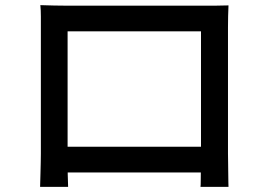

<svg xmlns="http://www.w3.org/2000/svg" viewBox="-20 -716 1040 747"><path d="M137 -696Q168 -695 191.5 -694.5Q215 -694 234 -694Q247 -694 280 -694Q313 -694 358 -694Q403 -694 454.5 -694Q506 -694 558 -694Q610 -694 654.5 -694Q699 -694 731.5 -694Q764 -694 777 -694Q794 -694 819.5 -694Q845 -694 869 -695Q868 -675 867.5 -652.5Q867 -630 867 -609Q867 -598 867 -568.5Q867 -539 867 -497.5Q867 -456 867 -408.5Q867 -361 867 -314Q867 -267 867 -226Q867 -185 867 -156.5Q867 -128 867 -118Q867 -105 867.5 -84.5Q868 -64 868 -43Q868 -22 868.5 -7Q869 8 869 11H760Q761 7 761 -13Q761 -33 761.5 -60Q762 -87 762 -110Q762 -120 762 -151Q762 -182 762 -226Q762 -270 762 -320Q762 -370 762 -418.5Q762 -467 762 -506.5Q762 -546 762 -570Q762 -594 762 -594H243Q243 -594 243 -570.5Q243 -547 243 -507Q243 -467 243 -419Q243 -371 243 -321Q243 -271 243 -227Q243 -183 243 -152Q243 -121 243 -110Q243 -96 243 -76.5Q243 -57 243.5 -38.5Q244 -20 244.5 -6Q245 8 245 11H136Q136 8 136.5 -7Q137 -22 137.5 -42Q138 -62 138.5 -82.5Q139 -103 139 -118Q139 -129 139 -158Q139 -187 139 -228.5Q139 -270 139 -317.5Q139 -365 139 -412Q139 -459 139 -500Q139 -541 139 -570Q139 -599 139 -609Q139 -628 139 -652Q139 -676 137 -696ZM802 -145V-45H192V-145Z"/></svg>

Font: Noto Sans KR Medium
Style: Regular
Weight: 500
Designer: Ryoko NISHIZUKA  (kana, bopomofo & ideographs); Paul D. Hunt (Latin, Greek & Cyrillic); Sandoll Communications , Soo-you
Foundry: Adobe
Version: Version 2.004-H2;hotconv 1.0.118;makeotfexe 2.5.65603